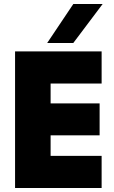

<svg xmlns="http://www.w3.org/2000/svg" viewBox="-20 -936 567 956"><path d="M55 0V-680H486V-520H232V-421H476V-262H232V-160H486V0ZM215 -722 345 -916H491L345 -722Z"/></svg>

Font: Teachers ExtraBold
Style: Regular
Weight: 800
Designer: Alfredo Marco Pradil, Chank Diesel
Version: Version 1.001